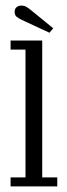

<svg xmlns="http://www.w3.org/2000/svg" viewBox="-20 -669 239 689"><path d="M18 0V-32.5H71.5V-491H18V-523.5H131.5V-32.5H185.5V0ZM157.5 -551.5 58.5 -597.5Q46 -603.5 39.2 -609.2Q32.5 -615 32.5 -627Q32.5 -637.5 39.5 -643.2Q46.5 -649 57 -649Q66.5 -649 73.2 -645.2Q80 -641.5 87 -636L171 -567.5Z"/></svg>

Font: Imbue 10pt Light
Style: Regular
Weight: 300
Designer: Tyler Finck
Foundry: Etcetera Type Company
Version: Version 1.102; ttfautohint (v1.8.3)